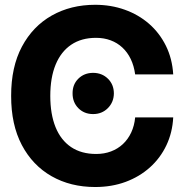

<svg xmlns="http://www.w3.org/2000/svg" viewBox="-20 -750 757 782"><path d="M367.6 11.7Q267.4 11.7 190.1 -32.3Q112.8 -76.3 68.9 -159.3Q25.1 -242.4 25.4 -359.4Q25.1 -477.1 69.3 -560.1Q113.6 -643.1 191 -686.8Q268.4 -730.5 367.6 -730.5Q432.1 -730.5 488.2 -710.4Q544.2 -690.4 587.1 -653.1Q629.9 -615.7 655.8 -563.4Q681.6 -511.1 685.5 -446.9H530.5Q525.8 -481.9 512.5 -509.5Q499.2 -537.1 478.4 -556.4Q457.6 -575.8 430.5 -585.8Q403.4 -595.9 371.1 -595.9Q311.6 -595.9 270.1 -567.9Q228.5 -539.8 206.6 -486.9Q184.8 -433.9 184.8 -359.4Q184.8 -285.2 206.2 -232.2Q227.7 -179.2 269.5 -151Q311.2 -122.9 371.7 -122.9Q404.6 -122.9 432.1 -133.3Q459.7 -143.7 480.5 -163.1Q501.4 -182.6 514.4 -210.3Q527.3 -237.9 530.5 -271.9H685.5Q682.4 -210.2 657.7 -158.2Q633 -106.2 590.6 -68.2Q548.2 -30.2 491.6 -9.2Q435 11.7 367.6 11.7ZM359.2 -285.4Q322.9 -285.4 299.1 -309.4Q275.4 -333.5 275.6 -369.9Q275.4 -406.1 299.1 -429.6Q322.9 -453.1 359.2 -453.3Q395.6 -453.1 419.6 -429.4Q443.6 -405.8 443.8 -369.9Q443.6 -334.1 419.4 -309.7Q395.3 -285.4 359.2 -285.4Z"/></svg>

Font: Inter Display V
Style: Regular
Weight: 400
Designer: Rasmus Andersson
Foundry: rsms
Version: Version 3.015;git-src